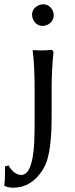

<svg xmlns="http://www.w3.org/2000/svg" viewBox="-61 -668 353 904"><path d="M89.8 -597.2Q89.8 -627.4 118.7 -642.1Q129.9 -647.5 141.1 -647.9Q171.4 -647.9 186.5 -619.6Q191.9 -608.4 191.9 -597.2Q191.9 -566.9 163.6 -551.8Q152.3 -546.4 141.1 -545.9Q110.8 -545.9 95.7 -574.7Q90.3 -585.9 89.8 -597.2ZM182.1 -251V-120.1Q182.1 46.4 151.4 110.8Q145 123.5 138.2 134.8Q85.9 214.8 2.9 215.8Q-25.4 215.3 -40 207L-41 204.1Q-37.1 188 -37.1 115.2L-21 110.8Q4.9 154.8 39.1 155.8Q91.8 155.8 100.1 3.9Q102.1 -36.1 102.1 -96.2V-234.9Q102.1 -367.7 92.8 -429.2L95.2 -432.1Q138.2 -428.7 182.1 -433.1Q190.4 -428.7 190.9 -422.9Q182.1 -337.4 182.1 -251Z"/></svg>

Font: Linux Biolinum Capitals O
Style: Small Caps
Weight: 400
Designer: Philipp H. Poll
Foundry: Philipp H. Poll
Version: Version 1.0.4